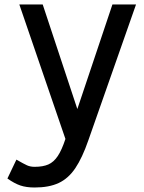

<svg xmlns="http://www.w3.org/2000/svg" viewBox="-20 -638 640 854"><path d="M134 196Q97 196 70.5 187Q44 178 13 156L53 72Q86 91 100.5 97.5Q115 104 134 104Q171 104 195 93.5Q219 83 237 56Q255 29 271 -20L66 -618H170L324 -153L480 -618H585L373 -14Q346 64 315 110Q284 156 241 176Q198 196 134 196Z"/></svg>

Font: Victor Mono
Style: Bold
Weight: 700
Monospace: yes
Designer: Rune Bjørnerås
Version: Version 1.561;gftools[0.9.30]